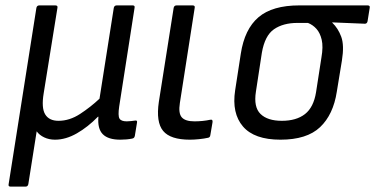

<svg xmlns="http://www.w3.org/2000/svg" viewBox="-20 -507 1391 712"><path d="M19 185Q10 185 12 176L115 -478Q117 -487 126 -487H185Q195 -487 193 -478L142 -161Q133 -107 147.5 -83Q162 -59 197 -59Q238 -59 277 -84.5Q316 -110 349 -141L402 -478Q404 -487 413 -487H472Q481 -487 479 -478L422 -112Q417 -78 423 -67.5Q429 -57 450 -57Q457 -57 466 -58Q475 -59 482 -60Q490 -61 488 -52L480 -3Q479 1 477 3.5Q475 6 470 7Q460 9 449 10Q438 11 426 11Q381 11 361 -9.5Q341 -30 345 -74H343Q306 -36 265 -12.5Q224 11 184 11Q162 11 144 2.5Q126 -6 116 -20L85 176Q83 185 75 185Z M684 11Q612 11 585 -21.5Q558 -54 569 -129L624 -478Q626 -487 635 -487H694Q704 -487 702 -478L647 -125Q641 -87 654 -72Q667 -57 701 -57Q716 -57 731 -58.5Q746 -60 760 -63Q770 -65 768 -53L760 -6Q759 3 751 4Q738 7 719 9Q700 11 684 11Z M1020 11Q923 11 881 -38Q839 -87 852 -172L873 -308Q887 -399 938.5 -443Q990 -487 1090 -487H1343Q1353 -487 1351 -478L1343 -428Q1341 -419 1333 -419L1212 -424V-423Q1234 -402 1245.5 -370.5Q1257 -339 1248 -283L1229 -167Q1216 -82 1167 -35.5Q1118 11 1020 11ZM1025 -59Q1079 -59 1111 -84Q1143 -109 1152 -165L1172 -294Q1179 -334 1173 -359.5Q1167 -385 1153.5 -400Q1140 -415 1122 -422H1083Q1030 -422 996 -398.5Q962 -375 951 -311L929 -167Q920 -110 946 -84.5Q972 -59 1025 -59Z"/></svg>

Font: Sofia Sans Semi Condensed
Style: Italic
Weight: 400
Italic angle: -9°
Designer: Botio Nikoltchev, Ani Petrova
Foundry: lettersoup
Version: Version 4.101